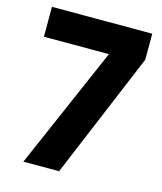

<svg xmlns="http://www.w3.org/2000/svg" viewBox="-110 -811 755 893"><g transform="rotate(15 267.5 -365.0)"><path d="M87 0 342 -586H29V-730H512V-605L259 0Z"/></g></svg>

Font: Parkinsans
Style: Bold
Weight: 700
Designer: Red Stone, Indian Type Foundry
Foundry: Indian Type Foundry
Version: Version 1.000